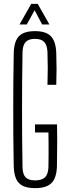

<svg xmlns="http://www.w3.org/2000/svg" viewBox="-20 -967 354 993"><path d="M162 6Q122.5 6 98.5 -5.5Q74.5 -17 63.2 -42.5Q52 -68 51 -108.5Q49.5 -183.5 49 -255.8Q48.5 -328 48.5 -399.2Q48.5 -470.5 49 -542.8Q49.5 -615 51 -690.5Q52 -732 63.2 -757.5Q74.5 -783 98.5 -794.5Q122.5 -806 161 -806Q217.5 -806 243.2 -779.5Q269 -753 271 -692Q272.5 -649.5 272.5 -610.2Q272.5 -571 271 -528.5H225.5Q227 -572 227 -613Q227 -654 225.5 -697.5Q224 -733.5 208.8 -749.8Q193.5 -766 161 -766Q128 -766 112.8 -749.8Q97.5 -733.5 96.5 -697.5Q95 -620.5 94.5 -546.5Q94 -472.5 94 -400.2Q94 -328 94.5 -254.2Q95 -180.5 96.5 -103Q97 -66.5 112.2 -50.2Q127.5 -34 162 -34Q196.5 -34 213 -50.2Q229.5 -66.5 230.5 -103Q231 -133.5 231.2 -163Q231.5 -192.5 231.2 -221.8Q231 -251 230.5 -282H161V-323.5H275Q276 -287 275.8 -235.8Q275.5 -184.5 274.5 -108.5Q273 -47.5 246.8 -20.8Q220.5 6 162 6ZM81 -840.5 141.5 -947H175L235.5 -840.5H198L159 -914L118.5 -840.5Z"/></svg>

Font: Big Shoulders Display Thin Light
Style: Regular
Weight: 300
Version: Version 2.002